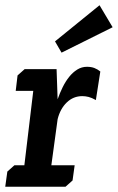

<svg xmlns="http://www.w3.org/2000/svg" viewBox="-25 -713 450 733"><path d="M69 -449H191L195 -334Q203 -357 214 -379.5Q225 -402 239 -419.5Q253 -437 270 -447.5Q287 -458 307 -458Q323 -458 335 -453.5Q347 -449 358 -440L341 -331Q325 -340 313 -343Q301 -346 289 -346Q255 -346 230 -322Q205 -298 195 -258L171 -82H260L252 -24L225 0H-5L3 -58L30 -82H68L102 -366H35L42 -425ZM210 -512 185 -555 355 -693 405 -609Z"/></svg>

Font: Zilla Slab SemiBold
Style: Regular
Weight: 600
Designer: Typotheque.com
Foundry: Typotheque type foundry
Version: Version 1.0; 2017